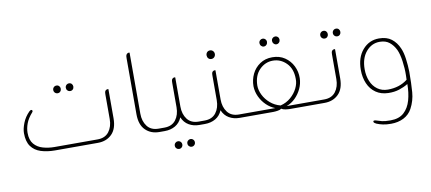

<svg xmlns="http://www.w3.org/2000/svg" viewBox="-69 -811 2871 1279"><g transform="rotate(-10 1366.0 -171.0)"><path d="M335 -372Q324 -372 316.5 -379.5Q309 -387 309 -398Q309 -409 316.5 -416.5Q324 -424 335 -424Q346 -424 353 -416.5Q360 -409 360 -398Q360 -387 353 -379.5Q346 -372 335 -372ZM420 -372Q409 -372 401.5 -379.5Q394 -387 394 -398Q394 -409 401.5 -416.5Q409 -424 420 -424Q431 -424 438 -416.5Q445 -409 445 -398Q445 -387 438 -379.5Q431 -372 420 -372ZM251 -23H543Q594 -23 620 -57Q646 -91 646 -143V-307Q646 -313 646.5 -319.5Q647 -326 650 -332Q657 -341 667 -341H670Q672 -341 672 -338V-143Q672 -72 635.5 -36Q599 0 541 0H251Q198 0 156 -13.5Q114 -27 90.5 -59.5Q67 -92 67 -149Q67 -178 82 -216.5Q97 -255 128 -286Q131 -288 134 -290.5Q137 -293 141 -293Q149 -293 149 -284Q149 -280 145 -276Q115 -242 103 -209.5Q91 -177 91 -147Q91 -98 114 -71Q137 -44 174 -33.5Q211 -23 251 -23Z M987 0H958Q900 0 863.5 -36Q827 -72 827 -143V-521Q827 -527 827.5 -533.5Q828 -540 831 -546Q838 -556 848 -556H851Q853 -556 853 -553V-143Q853 -91 879 -57Q905 -23 956 -23H987Z M1227 -23H1258V0H1228Q1188 0 1157 -18Q1126 -36 1111 -72Q1096 -36 1065 -18Q1034 0 993 0H975V-23H995Q1046 -23 1072 -57Q1098 -91 1098 -143V-307Q1098 -313 1098.5 -319.5Q1099 -326 1102 -332Q1109 -341 1119 -341H1122Q1124 -341 1124 -338V-143Q1124 -91 1150 -57Q1176 -23 1227 -23ZM1067 82Q1078 82 1085.5 89.5Q1093 97 1093 108Q1093 119 1085.5 126.5Q1078 134 1067 134Q1057 134 1049.5 126.5Q1042 119 1042 108Q1042 97 1049.5 89.5Q1057 82 1067 82ZM1152 82Q1163 82 1170.5 89.5Q1178 97 1178 108Q1178 119 1170.5 126.5Q1163 134 1152 134Q1142 134 1134.5 126.5Q1127 119 1127 108Q1127 97 1134.5 89.5Q1142 82 1152 82Z M1383 -419Q1370 -419 1362.5 -427.5Q1355 -436 1355 -448Q1355 -460 1362.5 -468.5Q1370 -477 1383 -477Q1395 -477 1403 -468.5Q1411 -460 1411 -448Q1411 -436 1403 -427.5Q1395 -419 1383 -419ZM1499 -23H1530V0H1500Q1460 0 1429 -18Q1398 -36 1383 -72Q1368 -36 1337 -18Q1306 0 1265 0H1247V-23H1267Q1318 -23 1344 -57Q1370 -91 1370 -143V-307Q1370 -313 1370.5 -319.5Q1371 -326 1374 -332Q1381 -341 1391 -341H1394Q1396 -341 1396 -338V-143Q1396 -91 1422 -57Q1448 -23 1499 -23Z M1741 -440Q1731 -440 1723.5 -448Q1716 -456 1716 -467Q1716 -478 1723.5 -485.5Q1731 -493 1741 -493Q1752 -493 1759.5 -485.5Q1767 -478 1767 -467Q1767 -456 1759.5 -448Q1752 -440 1741 -440ZM1826 -440Q1816 -440 1808.5 -448Q1801 -456 1801 -467Q1801 -478 1808.5 -485.5Q1816 -493 1826 -493Q1837 -493 1844.5 -485.5Q1852 -478 1852 -467Q1852 -456 1844.5 -448Q1837 -440 1826 -440ZM1822 -23H2067V0H1841Q1828 0 1810.5 -2.5Q1793 -5 1783 -12Q1774 -5 1756.5 -2.5Q1739 0 1726 0H1519V-23H1745Q1713 -35 1686.5 -60.5Q1660 -86 1644 -120Q1628 -154 1627 -191Q1627 -235 1645.5 -273.5Q1664 -312 1699.5 -336Q1735 -360 1783 -360Q1832 -360 1867.5 -336Q1903 -312 1922 -273.5Q1941 -235 1940 -191Q1939 -154 1923 -120Q1907 -86 1881 -60.5Q1855 -35 1822 -23ZM1653 -191Q1653 -160 1669 -127.5Q1685 -95 1714.5 -69.5Q1744 -44 1783 -34Q1823 -44 1852.5 -69.5Q1882 -95 1898 -127.5Q1914 -160 1913 -191Q1913 -259 1874.5 -298Q1836 -337 1783 -337Q1731 -337 1692.5 -298Q1654 -259 1653 -191Z M2150 -422Q2139 -422 2131.5 -429.5Q2124 -437 2124 -448Q2124 -459 2131.5 -466.5Q2139 -474 2150 -474Q2161 -474 2168 -466.5Q2175 -459 2175 -448Q2175 -437 2168 -429.5Q2161 -422 2150 -422ZM2235 -422Q2224 -422 2216.5 -429.5Q2209 -437 2209 -448Q2209 -459 2216.5 -466.5Q2224 -474 2235 -474Q2246 -474 2253 -466.5Q2260 -459 2260 -448Q2260 -437 2253 -429.5Q2246 -422 2235 -422ZM2074 0H2056V-23H2076Q2127 -23 2153 -57Q2179 -91 2179 -143V-307Q2179 -313 2179.5 -319.5Q2180 -326 2183 -332Q2190 -341 2200 -341H2203Q2205 -341 2205 -338V-143Q2205 -72 2168.5 -36Q2132 0 2074 0Z M2640 -268Q2653 -239 2659 -195Q2665 -151 2666 -107Q2666 -27 2661.5 31Q2657 89 2630 139Q2610 176 2572.5 195Q2535 214 2487 214Q2455 214 2432 209Q2409 204 2390 196Q2384 193 2379 189.5Q2374 186 2373 182Q2371 173 2381 173Q2386 173 2389 174Q2410 181 2429.5 186Q2449 191 2487 191Q2545 191 2578 161Q2611 131 2625 81Q2639 31 2639 -28Q2611 -11 2578 -0.5Q2545 10 2505 9Q2456 8 2421 -16Q2386 -40 2368 -81.5Q2350 -123 2350 -174Q2350 -258 2394 -309Q2438 -360 2505 -360Q2557 -360 2589.5 -335Q2622 -310 2640 -268ZM2506 -14Q2544 -14 2577.5 -24.5Q2611 -35 2639 -57Q2639 -65 2639.5 -72.5Q2640 -80 2640 -89Q2641 -133 2634 -183Q2627 -233 2613 -263Q2597 -296 2571.5 -316.5Q2546 -337 2506 -337Q2451 -337 2413.5 -292.5Q2376 -248 2376 -174Q2376 -130 2391 -93.5Q2406 -57 2435.5 -35.5Q2465 -14 2506 -14Z"/></g></svg>

Font: Zain ExtraLight
Style: Regular
Weight: 200
Designer: Zain,Boutros
Foundry: Mobile Telecommunications Company (Zain), 2024
Version: Version 1.51; ttfautohint (v1.8.4)